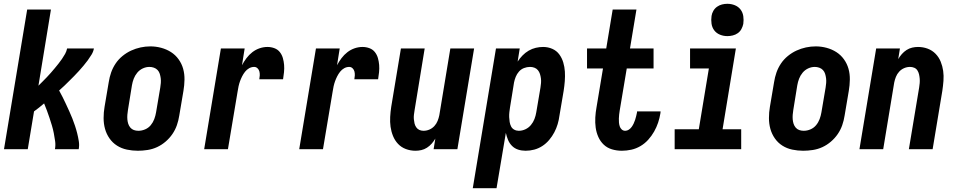

<svg xmlns="http://www.w3.org/2000/svg" viewBox="-20 -785 5040 1010"><path d="M1 0 123 -735H248L182 -333Q182 -333 182 -333Q182 -333 182 -333V-334Q193 -345 204 -356Q215 -367 226 -378.5Q237 -390 247.5 -402Q258 -414 268 -426Q278 -438 287.5 -450Q297 -462 306 -475Q315 -488 322.5 -501.5Q330 -515 333 -530H474Q471 -513 461.5 -497.5Q452 -482 441.5 -467.5Q431 -453 419 -439Q407 -425 395 -411.5Q383 -398 370 -385Q357 -372 344 -359Q331 -346 318 -333.5Q305 -321 291 -309Q301 -291 310 -273Q319 -255 327.5 -236.5Q336 -218 344.5 -199.5Q353 -181 360.5 -162Q368 -143 374.5 -123.5Q381 -104 386 -84Q391 -64 394.5 -42.5Q398 -21 394 0H269Q273 -21 270 -42.5Q267 -64 263 -84.5Q259 -105 253 -125Q247 -145 240.5 -164.5Q234 -184 227 -203Q220 -222 212 -241Q199 -230 186 -219.5Q173 -209 159 -199L126 0Z M705 8Q676 8 647.5 2Q619 -4 595.5 -19Q572 -34 556 -57Q540 -80 532.5 -107Q525 -134 525 -164Q525 -194 530 -223L552 -353Q556 -379 564.5 -403.5Q573 -428 588 -450.5Q603 -473 624.5 -490.5Q646 -508 670 -519Q694 -530 719.5 -535.5Q745 -541 771 -541Q800 -541 828 -533.5Q856 -526 879.5 -511Q903 -496 919.5 -473Q936 -450 943.5 -423Q951 -396 950.5 -366Q950 -336 945 -307L923 -177Q919 -151 910.5 -126.5Q902 -102 887 -80Q872 -58 851 -40Q830 -22 806 -11Q782 0 756 4Q730 8 705 8ZM708 -97Q726 -97 743.5 -104.5Q761 -112 773 -126.5Q785 -141 791.5 -158.5Q798 -176 801 -194L823 -324Q825 -336 826 -348.5Q827 -361 825.5 -373Q824 -385 820.5 -396.5Q817 -408 809 -416.5Q801 -425 789.5 -429Q778 -433 766 -433Q748 -433 731 -425Q714 -417 702 -402.5Q690 -388 683.5 -371Q677 -354 674 -336L653 -206Q651 -194 650 -181.5Q649 -169 650 -157Q651 -145 654.5 -134Q658 -123 665.5 -114Q673 -105 684 -101Q695 -97 708 -97Z M1054 0 1142 -530H1267L1253 -442Q1263 -461 1276.5 -479Q1290 -497 1307.5 -510.5Q1325 -524 1345.5 -531Q1366 -538 1387 -538Q1406 -538 1423.5 -531.5Q1441 -525 1452 -511Q1463 -497 1468 -479.5Q1473 -462 1474.5 -443.5Q1476 -425 1474 -405.5Q1472 -386 1469 -368H1344Q1346 -378 1346.5 -388.5Q1347 -399 1344.5 -409Q1342 -419 1334.5 -426Q1327 -433 1317 -433Q1303 -433 1290.5 -426Q1278 -419 1269 -407.5Q1260 -396 1253.5 -383Q1247 -370 1242.5 -357.5Q1238 -345 1235 -331.5Q1232 -318 1230 -304L1179 0Z M1554 0 1642 -530H1767L1753 -442Q1763 -461 1776.5 -479Q1790 -497 1807.5 -510.5Q1825 -524 1845.5 -531Q1866 -538 1887 -538Q1906 -538 1923.5 -531.5Q1941 -525 1952 -511Q1963 -497 1968 -479.5Q1973 -462 1974.5 -443.5Q1976 -425 1974 -405.5Q1972 -386 1969 -368H1844Q1846 -378 1846.5 -388.5Q1847 -399 1844.5 -409Q1842 -419 1834.5 -426Q1827 -433 1817 -433Q1803 -433 1790.5 -426Q1778 -419 1769 -407.5Q1760 -396 1753.5 -383Q1747 -370 1742.5 -357.5Q1738 -345 1735 -331.5Q1732 -318 1730 -304L1679 0Z M2166 8Q2139 8 2115 -1Q2091 -10 2074 -28Q2057 -46 2047.5 -69.5Q2038 -93 2034.5 -118Q2031 -143 2032.5 -170Q2034 -197 2038 -223L2089 -530H2214L2161 -206Q2159 -194 2157.5 -182Q2156 -170 2157 -158.5Q2158 -147 2160.5 -136Q2163 -125 2169.5 -115.5Q2176 -106 2186 -101.5Q2196 -97 2208 -97Q2224 -97 2239 -103.5Q2254 -110 2265 -122Q2276 -134 2282 -149Q2288 -164 2291 -179L2349 -530H2474L2386 0H2261L2270 -56Q2262 -42 2251 -29.5Q2240 -17 2226 -8Q2212 1 2196.5 4.5Q2181 8 2166 8Z M2467 205 2589 -530H2714L2703 -461Q2714 -478 2728.5 -493Q2743 -508 2761 -518.5Q2779 -529 2798.5 -533.5Q2818 -538 2837 -538Q2863 -538 2885.5 -528Q2908 -518 2922 -499Q2936 -480 2943 -456.5Q2950 -433 2951.5 -408.5Q2953 -384 2951 -358Q2949 -332 2945 -307L2923 -177Q2920 -154 2913.5 -132Q2907 -110 2896 -89Q2885 -68 2869 -49Q2853 -30 2833 -17Q2813 -4 2790.5 2Q2768 8 2745 8Q2724 8 2705.5 2Q2687 -4 2673.5 -17.5Q2660 -31 2652.5 -49Q2645 -67 2641 -86L2592 205ZM2709 -97Q2727 -97 2744 -105Q2761 -113 2773 -127.5Q2785 -142 2791.5 -159Q2798 -176 2801 -194L2823 -324Q2825 -336 2826 -348.5Q2827 -361 2825.5 -372.5Q2824 -384 2820.5 -395.5Q2817 -407 2809.5 -416Q2802 -425 2791 -429Q2780 -433 2768 -433Q2752 -433 2736.5 -427Q2721 -421 2710 -408.5Q2699 -396 2693 -381Q2687 -366 2684 -351Q2679 -318 2673.5 -285.5Q2668 -253 2663 -221Q2661 -208 2659.5 -195Q2658 -182 2658.5 -169Q2659 -156 2661 -143.5Q2663 -131 2668.5 -120Q2674 -109 2685 -103Q2696 -97 2709 -97Z M3251 8Q3224 8 3199 0.5Q3174 -7 3156 -24Q3138 -41 3127.5 -64.5Q3117 -88 3113.5 -114Q3110 -140 3111.5 -167Q3113 -194 3118 -221L3152 -425H3068V-530H3169L3203 -735H3328L3294 -530H3418V-425H3277L3240 -204Q3238 -193 3237 -182.5Q3236 -172 3235.5 -161.5Q3235 -151 3236 -140.5Q3237 -130 3240 -120.5Q3243 -111 3250.5 -104Q3258 -97 3269 -97Q3279 -97 3288 -103Q3297 -109 3303 -117.5Q3309 -126 3313.5 -135.5Q3318 -145 3321 -154.5Q3324 -164 3326.5 -174Q3329 -184 3331 -194Q3331 -195 3331 -196.5Q3331 -198 3331 -199H3455Q3455 -197 3454.5 -194Q3454 -191 3454 -189Q3450 -164 3442 -140Q3434 -116 3421 -93Q3408 -70 3390 -50Q3372 -30 3349 -16.5Q3326 -3 3301 2.5Q3276 8 3251 8Z M3529 0V-105H3656L3709 -425H3610V-530H3851L3781 -105H3879V0ZM3806 -595Q3786 -595 3767.5 -602.5Q3749 -610 3737.5 -625Q3726 -640 3723 -660Q3720 -680 3723 -701Q3725 -715 3732.5 -728Q3740 -741 3752 -749.5Q3764 -758 3778 -761.5Q3792 -765 3806 -765Q3827 -765 3845.5 -757.5Q3864 -750 3875.5 -735Q3887 -720 3890 -700Q3893 -680 3890 -659Q3887 -645 3880 -632Q3873 -619 3861 -610.5Q3849 -602 3834.5 -598.5Q3820 -595 3806 -595Z M4205 8Q4176 8 4147.5 2Q4119 -4 4095.5 -19Q4072 -34 4056 -57Q4040 -80 4032.5 -107Q4025 -134 4025 -164Q4025 -194 4030 -223L4052 -353Q4056 -379 4064.5 -403.5Q4073 -428 4088 -450.5Q4103 -473 4124.5 -490.5Q4146 -508 4170 -519Q4194 -530 4219.5 -535.5Q4245 -541 4271 -541Q4300 -541 4328 -533.5Q4356 -526 4379.5 -511Q4403 -496 4419.5 -473Q4436 -450 4443.5 -423Q4451 -396 4450.5 -366Q4450 -336 4445 -307L4423 -177Q4419 -151 4410.5 -126.5Q4402 -102 4387 -80Q4372 -58 4351 -40Q4330 -22 4306 -11Q4282 0 4256 4Q4230 8 4205 8ZM4208 -97Q4226 -97 4243.5 -104.5Q4261 -112 4273 -126.5Q4285 -141 4291.5 -158.5Q4298 -176 4301 -194L4323 -324Q4325 -336 4326 -348.5Q4327 -361 4325.5 -373Q4324 -385 4320.5 -396.5Q4317 -408 4309 -416.5Q4301 -425 4289.5 -429Q4278 -433 4266 -433Q4248 -433 4231 -425Q4214 -417 4202 -402.5Q4190 -388 4183.5 -371Q4177 -354 4174 -336L4153 -206Q4151 -194 4150 -181.5Q4149 -169 4150 -157Q4151 -145 4154.5 -134Q4158 -123 4165.5 -114Q4173 -105 4184 -101Q4195 -97 4208 -97Z M4501 0 4589 -530H4714L4705 -474Q4713 -488 4724 -500.5Q4735 -513 4749 -522Q4763 -531 4778.5 -534.5Q4794 -538 4809 -538Q4836 -538 4860 -529Q4884 -520 4901.5 -502Q4919 -484 4928.5 -460.5Q4938 -437 4941.5 -412Q4945 -387 4943 -360Q4941 -333 4937 -307L4886 0H4761L4815 -324Q4817 -336 4818 -348Q4819 -360 4818 -371.5Q4817 -383 4814.5 -394Q4812 -405 4806 -414.5Q4800 -424 4789.5 -428.5Q4779 -433 4767 -433Q4751 -433 4736 -426.5Q4721 -420 4710 -408Q4699 -396 4693 -381Q4687 -366 4684 -351L4626 0Z"/></svg>

Font: Iosevka Curly XBdObl
Style: Regular
Weight: 800
Italic angle: -9°
Monospace: yes
Designer: Belleve Invis
Foundry: Belleve Invis
Version: Version 11.1.0; ttfautohint (v1.8.3)